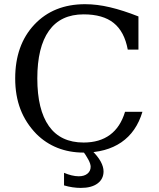

<svg xmlns="http://www.w3.org/2000/svg" viewBox="-20 -715 757 916"><path d="M659.5 -181.5Q630.5 -85 558.8 -36Q487 13 379 13Q311.5 13 254.5 -9.5Q197.5 -32 153.5 -76Q102.5 -128.5 77.5 -193.8Q52.5 -259 52.5 -341Q52.5 -500.5 144 -597.8Q235.5 -695 386 -695Q443 -695 505.2 -680.2Q567.5 -665.5 640.5 -636.5V-478.5H589.5Q573.5 -564.5 522.2 -605.5Q471 -646.5 379 -646.5Q269 -646.5 213.5 -568.2Q158 -490 158 -341Q158 -191.5 213.5 -113.2Q269 -35 379 -35Q455 -35 504.8 -71.8Q554.5 -108.5 576.5 -181.5ZM415.5 0Q446 29.5 460 55Q474 80.5 474 102.5Q474 139 445.5 160.2Q417 181.5 365.5 181.5Q346.5 181.5 326 178.5Q305.5 175.5 285.5 169.5V109.5Q303 117 321.2 121.5Q339.5 126 355.5 126Q382 126 397.2 113.5Q412.5 101 412.5 80.5Q412.5 67.5 402.2 47.8Q392 28 371.5 0Z"/></svg>

Font: MM Phetkon
Style: Regular
Weight: 400
Designer: Khon Soe Zaw Thu
Version: Version 1.00 July 15, 2016, initial release